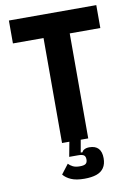

<svg xmlns="http://www.w3.org/2000/svg" viewBox="-98 -760 723 1032"><g transform="rotate(-10 263.5 -244.0)"><path d="M278 210Q233 210 205.5 198Q178 186 163 167L203 115Q212 125 226.5 132.5Q241 140 265 140Q288 140 297 133Q306 126 306 110Q306 93 297 86.5Q288 80 265 80H217L232 0H192V-573H25V-698H502V-573H335V0H294L282 68H292Q294 60 305 54Q316 48 332 48Q365 48 381.5 66Q398 84 398 119Q398 151 384 171.5Q370 192 343.5 201Q317 210 278 210Z"/></g></svg>

Font: IBM Plex Sans Condensed
Style: Bold
Weight: 700
Width: 3
Designer: Mike Abbink, Paul van der Laan, Pieter van Rosmalen
Foundry: Bold Monday
Version: Version 3.201